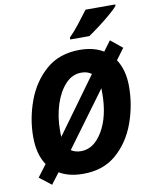

<svg xmlns="http://www.w3.org/2000/svg" viewBox="-105 -1032 906 1150"><g transform="rotate(-10 348.5 -457.0)"><path d="M221 -231Q220 -241 220 -251Q220 -261 220 -270Q220 -354 243.5 -427Q267 -500 308.5 -544.5Q350 -589 405 -589Q443 -589 467 -570ZM324 -126Q288 -126 263 -143L508 -476V-445Q508 -306 455 -216Q402 -126 324 -126ZM117 42 168 -25Q226 10 313 10Q436 10 515.5 -59.5Q595 -129 634 -236.5Q673 -344 673 -459Q673 -558 629 -625L679 -692L608 -750L563 -689Q504 -725 419 -725Q295 -725 214.5 -655Q134 -585 94.5 -477.5Q55 -370 55 -259Q55 -154 100 -87L45 -14ZM375 -796H491Q518 -814 556.5 -843Q595 -872 629 -901Q663 -930 677 -948V-956H496Q470 -921 437 -878.5Q404 -836 375 -808Z"/></g></svg>

Font: Noto Sans Display Extra
Style: Italic
Weight: 800
Italic angle: -12°
Designer: Monotype Design Team
Foundry: Monotype Imaging Inc.
Version: Version 1.900